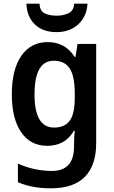

<svg xmlns="http://www.w3.org/2000/svg" viewBox="-20 -780 615 1040"><path d="M239 -552Q284 -552 320.5 -533Q357 -514 384 -472H389L400 -542H501V-4Q501 115 440 177.5Q379 240 255 240Q204 240 160.5 232Q117 224 77 207V106Q121 126 168 136Q215 146 261 146Q320 146 350.5 113.5Q381 81 381 13V0Q381 -17 382 -37Q383 -57 385 -72H381Q354 -28 317.5 -9Q281 10 236 10Q145 10 94.5 -64Q44 -138 44 -269Q44 -403 95.5 -477.5Q147 -552 239 -552ZM271 -451Q167 -451 167 -268Q167 -89 273 -89Q330 -89 357.5 -126Q385 -163 385 -250V-271Q385 -368 357.5 -409.5Q330 -451 271 -451ZM454 -760Q450 -691 404 -648.5Q358 -606 286 -606Q213 -606 169.5 -647Q126 -688 123 -760H194Q196 -720 222.5 -707.5Q249 -695 288 -695Q322 -695 350.5 -708Q379 -721 382 -760Z"/></svg>

Font: Noto Sans Sinhala UI SemiCondensed SemiBold
Style: Regular
Weight: 600
Width: 4
Designer: Jelle Bosma - Monotype Design Team
Foundry: Monotype Imaging Inc.
Version: Version 2.006; ttfautohint (v1.8.4.7-5d5b)